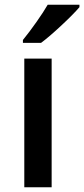

<svg xmlns="http://www.w3.org/2000/svg" viewBox="-20 -786 353 806"><path d="M196.8 0H82V-540H196.8ZM76.2 -606V-618.2Q104 -652.3 133.5 -694.3Q163.1 -736.3 180.2 -766.1H313.5V-755.9Q288.1 -726.1 237.5 -679Q187 -631.8 152.3 -606Z"/></svg>

Font: f0_1792           
Style: Regular
Weight: 600
Foundry: Ascender Corporation
Version: Version 1.10